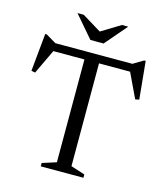

<svg xmlns="http://www.w3.org/2000/svg" viewBox="-125 -961 908 1056"><g transform="rotate(15 328.5 -433.0)"><path d="M287 -646H370V-44.5L450 -19V0H207V-19L287 -44.5ZM589.5 -630H67.5L114.5 -639.5L43.5 -490L21.5 -494.5L42.5 -709.5H51.5L122.5 -667L79 -675H578L534.5 -667L605.5 -709.5H614.5L635.5 -494.5L613.5 -490L542.5 -639.5ZM336 -795.5H321L437.5 -866.5H473L366 -742H291L184 -866.5H219.5Z"/></g></svg>

Font: Newsreader 24pt
Style: Regular
Weight: 400
Designer: Hugues Gentile
Foundry: Production Type
Version: Version 1.003